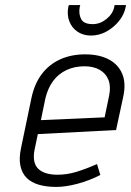

<svg xmlns="http://www.w3.org/2000/svg" viewBox="-20 -724 516 756"><path d="M116 -134 129 -196 437 -212 465 -342Q477 -397 461 -434Q445 -471 407.5 -490.5Q370 -510 315 -510Q261 -510 217.5 -490.5Q174 -471 145 -433Q116 -395 104 -339L63 -142Q54 -100 60.5 -70.5Q67 -41 85.5 -23Q104 -5 133.5 3.5Q163 12 201 12Q239 12 285.5 -0.5Q332 -13 375 -35L362 -78Q319 -59 281.5 -47.5Q244 -36 206 -36Q182 -36 163 -41.5Q144 -47 131.5 -58.5Q119 -70 115 -89Q111 -108 116 -134ZM410 -349 392 -262 141 -251 159 -338Q169 -378 189.5 -405.5Q210 -433 241.5 -448Q273 -463 313 -463Q348 -463 372.5 -449Q397 -435 407 -409.5Q417 -384 410 -349ZM476 -704H431L430 -697Q424 -669 399 -649Q374 -629 345 -629Q310 -629 299.5 -649Q289 -669 294 -697L296 -704H251L249 -697Q243 -666 253 -640Q263 -614 285.5 -599Q308 -584 338 -584Q370 -584 398.5 -599.5Q427 -615 448 -640.5Q469 -666 475 -697Z"/></svg>

Font: Advent Pro
Style: Italic
Weight: 400
Italic angle: -12°
Designer: VivaRado, Andreas Kalpakidis
Foundry: VivaRado, Andreas Kalpakidis
Version: Version 3.000